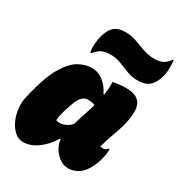

<svg xmlns="http://www.w3.org/2000/svg" viewBox="-197 -970 1036 1112"><g transform="rotate(30 321.5 -414.0)"><path d="M253 -562Q296 -562 331 -534.5Q366 -507 385 -465H391Q399 -515 396 -551Q414 -555 436 -557.5Q458 -560 483 -560Q560 -560 582.5 -515Q605 -470 578 -366Q569 -333 552.5 -289Q536 -245 522 -192Q532 -190 539 -190Q556 -190 571 -205H577Q577 -194 574.5 -174Q572 -154 566 -133Q557 -99 541.5 -70.5Q526 -42 510 -26Q489 -6 466.5 2.5Q444 11 420 11Q393 11 367 -6.5Q341 -24 323 -52Q305 -80 302 -113H296Q262 -57 215 -23.5Q168 10 119 10Q90 10 65 -11.5Q40 -33 23.5 -68Q7 -103 2 -143.5Q-3 -184 6 -223L15 -260Q45 -381 83.5 -446Q122 -511 165.5 -536.5Q209 -562 253 -562ZM225 -196Q234 -192 250 -192Q266 -192 288 -201.5Q310 -211 325 -230Q337 -271 350 -309.5Q363 -348 373 -383Q356 -391 324 -391Q310 -391 296 -382.5Q282 -374 268.5 -348Q255 -322 239 -268L237 -261Q226 -223 225 -196ZM538 -788Q571 -788 593.5 -799Q616 -810 634 -838H640Q642 -819 642.5 -800Q643 -781 641 -761Q639 -739 633 -720.5Q627 -702 618 -685Q590 -631 519 -631Q478 -631 444 -644Q410 -657 378 -670Q346 -683 309 -683Q272 -683 248.5 -671Q225 -659 206 -633H200Q192 -666 198 -707Q201 -728 205.5 -746.5Q210 -765 220 -784Q234 -813 257.5 -826Q281 -839 317 -839Q358 -839 393 -826Q428 -813 463.5 -800.5Q499 -788 538 -788Z"/></g></svg>

Font: Recursive Mn Csl St XBk
Style: Italic
Weight: 1000
Italic angle: -15°
Monospace: yes
Version: Version 1.079;hotconv 1.0.112;makeotfexe 2.5.65598; ttfautoh